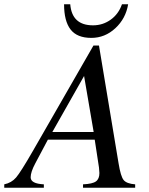

<svg xmlns="http://www.w3.org/2000/svg" viewBox="-71 -882 702 902"><path d="M502 -862H531Q520 -795 471 -749.5Q422 -704 358 -704Q291 -704 260.5 -743.5Q230 -783 230 -862H259Q267 -763 366 -763Q412 -763 449 -789.5Q486 -816 502 -862ZM564 0H319V-16Q364 -18 380 -30Q396 -42 396 -69Q396 -77 394 -95L374 -226H154L95 -115Q73 -74 73 -49Q73 -19 135 -16V0H-51V-16Q-17 -23 4.5 -48Q26 -73 83 -172L368 -668H394L486 -115Q496 -53 510 -36Q524 -19 564 -16ZM369 -262 324 -525 175 -262Z"/></svg>

Font: STIX MathJax Latin
Style: Italic
Weight: 400
Italic angle: -16.33°
Designer: MicroPress Inc., with final additions and corrections provided by Coen Hoffman, Elsevier (retired)
Version: Version 1.1.1